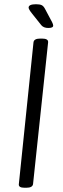

<svg xmlns="http://www.w3.org/2000/svg" viewBox="-20 -884 295 906"><path d="M96 2Q66 2 69 -16L138 -684Q140 -702 170 -702H178Q209 -702 207 -684L136 -16Q134 2 104 2ZM208 -752Q186 -752 175 -765L132 -819Q115 -840 115 -848Q115 -864 150 -864Q168 -864 177 -859.5Q186 -855 193 -841L226 -779Q231 -769 231 -763Q231 -752 208 -752Z"/></svg>

Font: Asap Condensed Condensed Light
Style: Italic
Weight: 300
Width: 3
Italic angle: -6°
Designer: Pablo Cosgaya
Foundry: Omnibus-Type
Version: Version 3.001; ttfautohint (v1.8.4.7-5d5b)